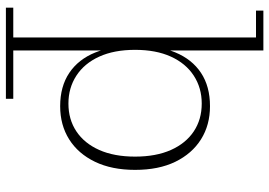

<svg xmlns="http://www.w3.org/2000/svg" viewBox="-151 -571 913 651"><g transform="rotate(90 305.5 -245.5)"><path d="M340 7Q273 7 227 -24Q181 -55 158 -112Q135 -169 135 -247L134 -248Q134 -326 157.5 -383Q181 -440 227 -470.5Q273 -501 340 -501Q404 -501 452.5 -470.5Q501 -440 528.5 -383.5Q556 -327 556 -247Q556 -168 528.5 -111Q501 -54 452.5 -23.5Q404 7 340 7ZM331 -21Q385 -21 425.5 -48Q466 -75 488.5 -125.5Q511 -176 511 -247Q511 -318 488.5 -368.5Q466 -419 425.5 -446Q385 -473 331 -473Q278 -473 236.5 -446Q195 -419 172 -368.5Q149 -318 149 -247Q149 -176 172 -125.5Q195 -75 236.5 -48Q278 -21 331 -21ZM6 191V166H107V-657H16V-682H151V-341L141 -248L151 -148V166H315V191Z"/></g></svg>

Font: Montagu Slab 144pt ExtraLight
Style: Regular
Weight: 250
Version: Version 1.000